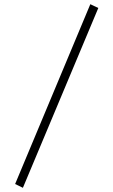

<svg xmlns="http://www.w3.org/2000/svg" viewBox="-20 -827 540 914"><path d="M448 -789 89 67 52 49 410 -807Z"/></svg>

Font: Kaisei Tokumin
Style: Regular
Weight: 400
Designer: Font-Kai, 金井和夫
Foundry: KAZUO KANAI
Version: Version 5.003